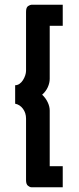

<svg xmlns="http://www.w3.org/2000/svg" viewBox="-20 -760 333 811"><path d="M190 -651V-427Q190 -410 182 -392Q174 -374 158 -360Q173 -346 181.5 -328Q190 -310 190 -293V-58H245V31H113Q106 31 98 24.5Q90 18 90 1V-259Q90 -283 77 -300.5Q64 -318 44 -322V-400Q54 -400 62.5 -406Q71 -412 77 -421.5Q83 -431 86.5 -441.5Q90 -452 90 -461V-710Q90 -729 99 -734.5Q108 -740 113 -740H245V-651Z"/></svg>

Font: IngvarSans
Style: Regular
Weight: 600
Version: Version 3.000